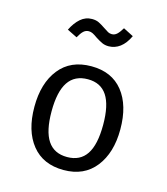

<svg xmlns="http://www.w3.org/2000/svg" viewBox="-89 -618 604 696"><g transform="rotate(15 213.0 -270.0)"><path d="M374 -187.5Q374 -99.6 331.8 -45.9Q289.6 7.8 212.9 7.8Q135.7 7.8 93.8 -44.4Q51.8 -96.7 51.8 -186.5Q51.8 -275.4 94 -328.6Q136.2 -381.8 213.9 -381.8Q291 -381.8 332.5 -329.8Q374 -277.8 374 -187.5ZM116.2 -186.5Q116.2 -112.8 140.1 -76.9Q164.1 -41 212.9 -41Q261.7 -41 285.6 -76.9Q309.6 -112.8 309.6 -187.5Q309.6 -261.2 285.9 -297.1Q262.2 -333 213.9 -333Q164.6 -333 140.4 -296.9Q116.2 -260.7 116.2 -186.5ZM205.1 -486.8Q194.3 -494.6 187 -498.3Q179.7 -502 171.9 -502Q160.6 -502 152.1 -494.1Q143.6 -486.3 134.3 -469.2L96.7 -487.8Q110.4 -515.6 128.9 -531.7Q147.5 -547.9 171.9 -547.9Q187 -547.9 197.5 -542.7Q208 -537.6 221.7 -528.3Q233.9 -520 240.2 -516.6Q246.6 -513.2 254.4 -513.2Q265.1 -513.2 273.4 -520.8Q281.7 -528.3 292 -545.4L330.1 -525.9Q316.4 -496.6 297.1 -482.2Q277.8 -467.8 254.4 -467.8Q240.7 -467.8 229.7 -472.9Q218.8 -478 205.1 -486.8Z"/></g></svg>

Font: Amiri Typewriter
Style: Regular
Weight: 400
Monospace: yes
Designer: Khaled Hosny
Version: Version 1.1